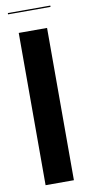

<svg xmlns="http://www.w3.org/2000/svg" viewBox="-91 -832 401 868"><g transform="rotate(-10 110.0 -398.0)"><path d="M45 -699V0H175V-699ZM207 -796H12V-790H207Z"/></g></svg>

Font: Moniqa Black
Style: Regular
Weight: 900
Designer: Rajesh Rajput
Foundry: Rajesh Rajput
Version: Version 1.000